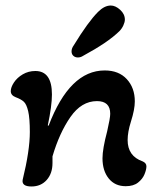

<svg xmlns="http://www.w3.org/2000/svg" viewBox="-20 -664 576 695"><path d="M239 -478Q239 -489 247 -500Q299 -585 335 -621Q358 -644 381 -644Q398 -644 415 -628.5Q432 -613 432 -593Q432 -584 426.5 -572Q421 -560 412 -551Q370 -510 281 -462Q272 -456 262 -456Q252 -456 245.5 -462Q239 -468 239 -478ZM62 -13Q88 -119 88 -186Q88 -236 82 -261.5Q76 -287 66 -296Q56 -305 37 -312Q19 -319 19 -334Q19 -348 30.5 -365.5Q42 -383 62.5 -395Q83 -407 108 -407Q168 -407 168 -322Q168 -281 153 -210L156 -209Q232 -409 359 -409Q410 -409 439 -377.5Q468 -346 468 -297Q468 -268 454 -224Q442 -186 442 -157Q442 -99 496 -80Q510 -74 510 -62Q510 -50 503 -33Q496 -16 479.5 -3Q463 10 435 10Q396 10 373.5 -18Q351 -46 351 -91Q351 -125 368 -189Q379 -237 379 -252Q379 -298 331 -298Q275 -298 235 -240.5Q195 -183 170 -98V-74Q170 -36 149 -12.5Q128 11 94 11Q58 11 62 -13Z"/></svg>

Font: AkayaTelivigala
Style: Regular
Weight: 400
Designer: Vaishnavi Murthy Yerkadithaya ( vaishnavimurthy@gmail.com ), Juan Luis Blanco Aristondo ( juan@blancoletters.com )
Version: Version 1.000